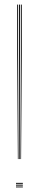

<svg xmlns="http://www.w3.org/2000/svg" viewBox="-20 -820 185 840"><path d="M69.5 -124 71.2 -584V-800H75.2V-584L72.2 -124ZM58.2 -124 55.2 -584V-800H59.2V-584L61 -124ZM63.8 -124 63.2 -584V-800H67.2V-584L66.8 -124ZM50 0V-4H80V0ZM50 -16V-20H80V-16ZM50 -8V-12H80V-8Z"/></svg>

Font: Big Shoulders Inline Display SC Thin
Style: Regular
Weight: 100
Designer: Patric King
Foundry: XO Type Co
Version: Version 2.002